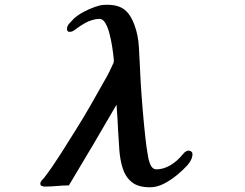

<svg xmlns="http://www.w3.org/2000/svg" viewBox="-20 -785 1040 814"><path d="M796 -132Q796 -119 789.5 -106.5Q783 -94 775 -85Q757 -65 730.5 -43Q704 -21 674.5 -6Q645 9 616 9Q565 9 538 -13.5Q511 -36 500 -72Q489 -108 486 -148.5Q483 -189 481 -226Q480 -255 478 -284Q476 -313 474 -341Q425 -256 374 -170Q323 -84 272 1Q250 1 221.5 3.5Q193 6 170 6Q164 6 157.5 3.5Q151 1 151 -6Q151 -13 157 -20Q163 -27 167 -31Q202 -77 235 -129Q268 -181 298 -229Q337 -291 364.5 -339.5Q392 -388 423 -443Q434 -461 444.5 -482.5Q455 -504 461 -518Q463 -524 462.5 -527.5Q462 -531 462 -537Q460 -559 455.5 -587.5Q451 -616 444 -643Q437 -670 426.5 -687.5Q416 -705 402 -705Q389 -705 372.5 -700.5Q356 -696 342 -688Q326 -679 316 -672Q306 -665 292 -655Q285 -650 274.5 -650Q264 -650 264 -663Q264 -674 273.5 -685Q283 -696 293 -706Q311 -722 334.5 -734.5Q358 -747 380.5 -755Q403 -763 417 -764Q469 -768 500 -749.5Q531 -731 550 -679Q566 -637 569 -583.5Q572 -530 574 -485Q576 -437 580.5 -376Q585 -315 590.5 -258Q596 -201 601 -163Q604 -146 607.5 -123Q611 -100 619.5 -83.5Q628 -67 643 -67Q672 -67 701.5 -84Q731 -101 756 -132Q770 -149 783 -146Q796 -143 796 -132Z"/></svg>

Font: Kaisei Tokumin ExtraBold
Style: Regular
Weight: 800
Designer: Font-Kai, 金井和夫
Foundry: KAZUO KANAI
Version: Version 5.003